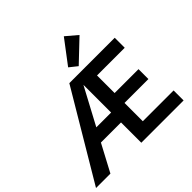

<svg xmlns="http://www.w3.org/2000/svg" viewBox="-219 -1139 1358 1358"><g transform="rotate(-45 460.5 -460.0)"><path d="M523 -696 464 -743 598 -920 683 -848ZM876 -100V0H453V-203H252L144 0H0L391 -658H845V-558H568V-382H807V-283H568V-100ZM453 -302V-579L305 -302Z"/></g></svg>

Font: Ysabeau SC
Style: Bold
Weight: 700
Designer: Christian Thalmann (Catharsis Fonts)
Version: Version 0.003